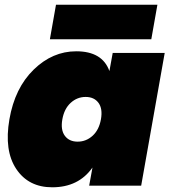

<svg xmlns="http://www.w3.org/2000/svg" viewBox="-20 -789 720 816"><path d="M304 -571Q415 -571 445 -487L459 -564H680L580 0H359L373 -77Q314 7 202 7Q101 7 49 -71Q-3 -149 20 -282Q43 -415 123 -493Q203 -571 304 -571ZM373.5 -212Q401 -237 409 -282Q417 -327 398.5 -352Q380 -377 344 -377Q308 -377 280.5 -352Q253 -327 245 -282Q237 -237 255.5 -212Q274 -187 310 -187Q346 -187 373.5 -212ZM192 -622 218 -769H649L623 -622Z"/></svg>

Font: Poppins Black
Style: Italic
Weight: 900
Italic angle: -10°
Designer: Ninad Kale (Devanagari), Jonny Pinhorn (Latin)
Foundry: Indian Type Foundry
Version: Version 3.200;PS 1.000;hotconv 16.6.54;makeotf.lib2.5.65590